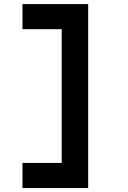

<svg xmlns="http://www.w3.org/2000/svg" viewBox="-20 -818 626 942"><path d="M90.3 104.5V-18.6H282.7V-674.8H90.3V-797.9H412.6V104.5Z"/></svg>

Font: Cascadia Mono PL
Style: Bold
Weight: 700
Monospace: yes
Designer: Aaron Bell
Foundry: Saja Typeworks
Version: Version 2404.023; ttfautohint (v1.8.4)